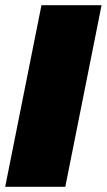

<svg xmlns="http://www.w3.org/2000/svg" viewBox="-25 -721 412 741"><path d="M367 -701 227 0H-5L135 -701Z"/></svg>

Font: Gontserrat Black
Style: Italic
Weight: 900
Italic angle: -11.3°
Designer: Julieta Ulanovsky
Foundry: Julieta Ulanovsky
Version: Version 6.001